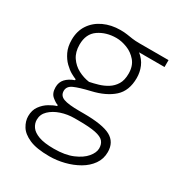

<svg xmlns="http://www.w3.org/2000/svg" viewBox="-168 -619 875 937"><g transform="rotate(30 269.0 -151.0)"><path d="M246 202.5Q173 202.5 132.5 184.5Q92 166.5 75.5 139.2Q59 112 59 84Q59 50 76 26.8Q93 3.5 116 -10.2Q139 -24 157 -29V-34.5Q143.5 -38.5 123.8 -54.8Q104 -71 104 -105Q104 -133.5 121.2 -152.2Q138.5 -171 169.5 -182V-187.5Q159.5 -191 141 -201.2Q122.5 -211.5 103 -230.5Q83.5 -249.5 70 -277.8Q56.5 -306 56.5 -345Q56.5 -394.5 80.5 -430.2Q104.5 -466 146.2 -485.5Q188 -505 240 -505Q261.5 -505 277.5 -502.5Q293.5 -500 310.5 -497.5Q327.5 -495 352 -495H515.5V-456H372Q400 -433.5 412.5 -404Q425 -374.5 425 -341.5Q425 -269.5 382.2 -231Q339.5 -192.5 264 -175Q204.5 -161 176 -148.2Q147.5 -135.5 147.5 -109.5Q147.5 -82.5 174 -72.5Q200.5 -62.5 263.5 -62.5H286Q394 -62.5 438.8 -38Q483.5 -13.5 483.5 42Q483.5 81 462.2 111Q441 141 406 161.2Q371 181.5 329 192Q287 202.5 246 202.5ZM232.5 -209Q255 -213.5 280.8 -221Q306.5 -228.5 329 -242.5Q351.5 -256.5 365.8 -279.8Q380 -303 380 -340Q380 -383.5 357.2 -410.2Q334.5 -437 302.5 -449.2Q270.5 -461.5 242 -461.5Q185 -461.5 143.2 -433Q101.5 -404.5 101.5 -343.5Q101.5 -301.5 120.8 -273.2Q140 -245 170 -229.2Q200 -213.5 232.5 -209ZM247 159.5Q309.5 159.5 352 141.5Q394.5 123.5 416.2 97.5Q438 71.5 438 47.5Q438 23.5 425.2 8.8Q412.5 -6 378.8 -13Q345 -20 281 -20H260.5Q221 -20 185.2 -8Q149.5 4 126.8 25.8Q104 47.5 104 78Q104 99.5 117 118Q130 136.5 161 148Q192 159.5 247 159.5Z"/></g></svg>

Font: Heraclito ExtraLight
Style: Regular
Weight: 200
Designer: Kostas Bartsokas (font) & Cristiano Sobral (main changes)
Foundry: Kostas Bartsokas (font) & Cristiano Sobral (main changes)
Version: Version 1.00;July 8, 2020;FontCreator 13.0.0.2655 64-bit